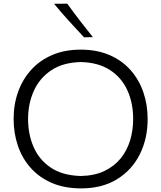

<svg xmlns="http://www.w3.org/2000/svg" viewBox="-20 -1032 892 1063"><path d="M427.7 -57.6Q326.6 -60.3 261.8 -103.6Q197 -146.9 166.2 -217.7Q135.4 -288.5 135.4 -373Q135.4 -457.7 167.1 -528.5Q198.9 -599.3 263.7 -642.8Q328.6 -686.2 427.7 -688.5Q523.7 -686.2 588.1 -644.8Q652.4 -603.3 684.8 -533Q717.2 -462.6 717.2 -373Q717.2 -311.1 700.4 -255Q683.6 -199 648.3 -155.3Q612.9 -111.5 558.3 -85.4Q503.8 -59.3 427.7 -57.6ZM429.8 11Q544.4 11 626.8 -39.1Q709.2 -89.2 753.3 -176.2Q797.4 -263.3 797.4 -373Q797.4 -452.9 773.2 -522.6Q748.9 -592.4 701.9 -645Q654.8 -697.6 585.6 -727.4Q516.4 -757.2 426.9 -757.2Q339 -757.2 270.1 -727.9Q201.2 -698.6 153.4 -646.2Q105.5 -593.7 80.4 -524Q55.4 -454.2 55.4 -372.9Q55.4 -295.3 78.8 -225.9Q102.2 -156.5 149.2 -103.3Q196.1 -50.1 266.3 -19.5Q336.4 11 429.8 11ZM445.3 -825.4 494.1 -826.4Q457 -872.8 421.3 -919.2Q385.6 -965.6 352.4 -1011.7L279.3 -1011.1Q318.4 -963.6 360.2 -917.5Q402 -871.4 445.3 -825.4Z"/></svg>

Font: Pinar-VF-FD
Style: Regular
Weight: 300
Designer: Amin Abedi
Version: Version 3.0